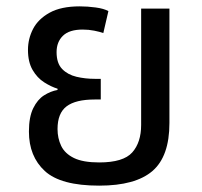

<svg xmlns="http://www.w3.org/2000/svg" viewBox="-20 -575 634 604"><path d="M292 9Q171 9 121 -37Q71 -83 71 -161Q71 -207 84.5 -234.5Q98 -262 118.5 -275Q139 -288 161 -292V-296Q141 -302 119 -316Q97 -330 82.5 -355Q68 -380 68 -418Q68 -453 84 -484Q100 -515 136 -535Q172 -555 231 -555Q255 -555 281 -551.5Q307 -548 321 -540L305 -471Q294 -475 276.5 -478.5Q259 -482 240 -482Q198 -482 178 -462.5Q158 -443 158 -411Q158 -376 175.5 -358Q193 -340 220.5 -333.5Q248 -327 278 -327H297V-262H278Q218 -262 189.5 -240.5Q161 -219 161 -169Q161 -140 172.5 -116Q184 -92 212.5 -78Q241 -64 292 -64Q368 -64 396 -95.5Q424 -127 424 -182V-548H513V-188Q513 -83 459.5 -37Q406 9 292 9Z"/></svg>

Font: TSCustom
Style: Regular
Weight: 400
Designer: Monotype Design Team
Foundry: Monotype Imaging Inc.
Version: Version 2.004; ttfautohint (v1.8.3) -l 8 -r 50 -G 200 -x 14 